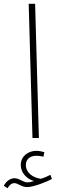

<svg xmlns="http://www.w3.org/2000/svg" viewBox="-71 -731 302 1017"><path d="M101 0H135L115 -711H81ZM-31 266C-22 251 -11 239 5 239C24 239 42 260 73 260C106 260 180 231 204 217L196 195C180 203 166 210 145 216C103 210 66 184 66 143C66 117 83 94 122 94C134 94 147 96 159 99L164 75C151 71 136 68 121 68C80 68 39 95 39 143C39 182 68 216 109 228C98 232 84 235 74 235C51 235 32 213 6 213C-15 213 -36 226 -51 253Z"/></svg>

Font: Noto Sans Arabic UI Cn XLt
Style: Regular
Weight: 200
Width: 3
Designer: Monotype Design Team, Nadine Chahine and Nizar Qandah
Foundry: Monotype Imaging Inc.
Version: Version 2.010